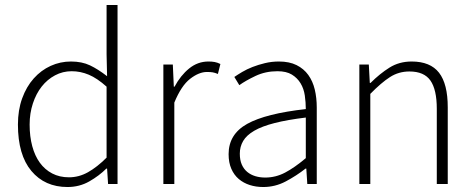

<svg xmlns="http://www.w3.org/2000/svg" viewBox="-20 -739 1903 771"><path d="M251 12Q160 12 106 -52.5Q52 -117 52 -239Q52 -297 69 -344Q86 -391 115.5 -424Q145 -457 183.5 -474.5Q222 -492 265 -492Q309 -492 341.5 -476.5Q374 -461 410 -433L408 -521V-719H452V0H414L410 -62H407Q378 -33 338.5 -10.5Q299 12 251 12ZM257 -27Q297 -27 333.5 -47.5Q370 -68 408 -106V-391Q370 -425 336.5 -439Q303 -453 268 -453Q232 -453 201 -436.5Q170 -420 147.5 -391.5Q125 -363 112 -323.5Q99 -284 99 -239Q99 -191 109.5 -152Q120 -113 140 -85.5Q160 -58 189.5 -42.5Q219 -27 257 -27Z M636 0V-480H674L678 -391H681Q705 -436 739.5 -464Q774 -492 817 -492Q831 -492 842 -490Q853 -488 865 -482L855 -442Q843 -447 834 -448.5Q825 -450 811 -450Q779 -450 743.5 -422.5Q708 -395 680 -327V0Z M1037 12Q1008 12 983 4Q958 -4 939 -20Q920 -36 909 -61Q898 -86 898 -120Q898 -200 972.5 -241.5Q1047 -283 1208 -301Q1208 -328 1204 -355.5Q1200 -383 1187 -404.5Q1174 -426 1152 -439.5Q1130 -453 1094 -453Q1046 -453 1006 -434Q966 -415 941 -397L921 -430Q934 -439 952.5 -450Q971 -461 994 -470Q1017 -479 1044 -485.5Q1071 -492 1100 -492Q1142 -492 1171 -477.5Q1200 -463 1218 -438Q1236 -413 1244 -379.5Q1252 -346 1252 -307V0H1214L1210 -62H1207Q1170 -33 1127.5 -10.5Q1085 12 1037 12ZM1045 -26Q1087 -26 1125 -46Q1163 -66 1208 -104V-267Q1134 -258 1083 -245Q1032 -232 1001 -214Q970 -196 956.5 -173Q943 -150 943 -122Q943 -96 951 -78Q959 -60 973 -48.5Q987 -37 1005.5 -31.5Q1024 -26 1045 -26Z M1423 0V-480H1461L1465 -406H1468Q1505 -443 1544 -467.5Q1583 -492 1633 -492Q1708 -492 1743 -447Q1778 -402 1778 -308V0H1734V-302Q1734 -379 1708.5 -415.5Q1683 -452 1624 -452Q1581 -452 1546 -429.5Q1511 -407 1467 -362V0Z"/></svg>

Font: hySource Sans Pro Light
Style: Regular
Weight: 300
Designer: Paul D. Hunt
Foundry: Adobe Systems Incorporated
Version: Version 2.021;PS 2.000;hotconv 1.0.86;makeotf.lib2.5.63406